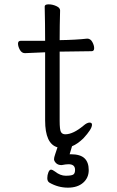

<svg xmlns="http://www.w3.org/2000/svg" viewBox="-20 -665 540 885"><path d="M293 200Q248 200 208 177Q198 171 198 156Q198 142 203 129.5Q208 117 215 117Q222 117 234 126Q258 145 283 145Q308 145 317 140Q326 135 326 118Q326 92 296 92Q284 92 264 96Q247 96 238 86.5Q229 77 229 69Q229 61 234 47Q239 33 245 14Q188 -2 188 -110V-424L95 -420Q80 -420 71.5 -435.5Q63 -451 63 -464Q63 -477 76 -477H188Q188 -556 186 -635Q186 -645 204 -645Q222 -645 239.5 -637Q257 -629 257 -617Q255 -549 255 -480Q329 -481 382 -487Q397 -487 405.5 -471.5Q414 -456 414 -443Q414 -429 402.5 -429Q391 -429 255 -427V-108Q255 -67 261 -56.5Q267 -46 281 -46Q317 -46 365 -86Q381 -100 393 -100Q404 -100 404 -90Q404 -70 364 -27Q337 -1 312 9L301 46H306Q350 46 369.5 64.5Q389 83 389 119Q389 155 363 177.5Q337 200 293 200Z"/></svg>

Font: LXGW WenKai Mono Lite
Style: Regular
Weight: 400
Monospace: yes
Designer: LXGW / Fontworks Inc.
Foundry: LXGW / Fontworks Inc.
Version: Version 1.520; June 14, 2025